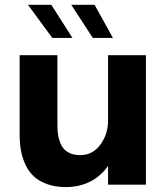

<svg xmlns="http://www.w3.org/2000/svg" viewBox="-20 -757 673 787"><path d="M442.9 -601.6H360.4L272 -737.3H367.7ZM276.9 -601.6H194.3L94.7 -737.3H190.4ZM249 9.8Q205.6 9.8 171.9 -2.7Q138.2 -15.1 117.4 -35.2Q96.7 -55.2 83.7 -83.5Q70.8 -111.8 65.7 -140.9Q60.5 -169.9 60.5 -203.6V-530.8H215.3V-244.6Q215.3 -223.1 217.8 -206.1Q220.2 -189 226.6 -172.6Q232.9 -156.2 243.2 -145.3Q253.4 -134.3 270 -127.7Q286.6 -121.1 308.6 -121.1Q359.9 -121.1 391.4 -164.1Q422.9 -207 422.9 -262.2V-530.8H578.1V0H422.9V-77.1Q394.5 -35.6 350.1 -12.9Q305.7 9.8 249 9.8Z"/></svg>

Font: Epilogue
Style: Bold
Weight: 700
Designer: Tyler Finck
Foundry: Etcetera Type Co
Version: Version 2.112